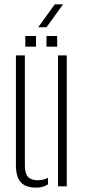

<svg xmlns="http://www.w3.org/2000/svg" viewBox="-20 -854 388 880"><path d="M53 -98V-600H94V-95Q94 -59 108 -43.5Q122 -28 154 -28Q180 -28 200 -39V-9Q177 6 146 6Q97.5 6 75.2 -18.8Q53 -43.5 53 -98ZM246 0V-600H286V0ZM193 -640V-689H242V-640ZM96 -640V-689H145V-640ZM155 -729 231 -834H269L193 -729Z"/></svg>

Font: Big Shoulders Stencil Text Thin Thin
Style: Regular
Weight: 250
Version: Version 2.001